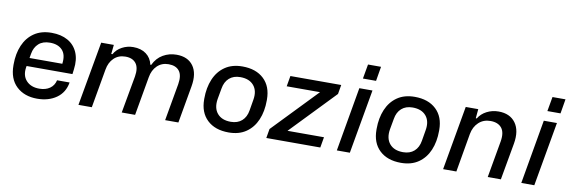

<svg xmlns="http://www.w3.org/2000/svg" viewBox="-53 -1138 4609 1555"><g transform="rotate(10 2251.5 -360.0)"><path d="M281 9Q175 9 110.5 -52Q46 -113 46 -225V-232Q46 -320 75.5 -389Q105 -458 163 -497.5Q221 -537 306 -537Q384 -537 439 -506Q494 -475 519.5 -416.5Q545 -358 534 -277L529 -237H152Q151 -234 151 -231.5Q151 -229 150 -226Q139 -157 177 -115.5Q215 -74 284 -74Q336 -74 370.5 -98Q405 -122 415 -166H518Q504 -82 439.5 -36.5Q375 9 281 9ZM170 -340 164 -305H434V-309Q443 -381 408 -418.5Q373 -456 306 -456Q248 -456 213.5 -425Q179 -394 170 -340Z M620 0 714 -528H818L810 -452H820Q842 -492 885 -515Q928 -538 977 -538Q1041 -538 1083 -507Q1125 -476 1137 -421H1144Q1172 -480 1222.5 -509Q1273 -538 1333 -538Q1426 -538 1470.5 -476.5Q1515 -415 1496 -307L1442 0H1333L1387 -306Q1399 -379 1371 -415Q1343 -451 1283 -451Q1227 -451 1189.5 -415Q1152 -379 1142 -319L1086 0H976L1031 -306Q1043 -378 1015 -414.5Q987 -451 928 -451Q871 -451 833.5 -415Q796 -379 786 -319L730 0Z M1856 9Q1744 9 1679.5 -52Q1615 -113 1615 -221V-228Q1615 -317 1644.5 -387Q1674 -457 1732 -497Q1790 -537 1875 -537Q1987 -537 2051.5 -476Q2116 -415 2116 -307V-300Q2116 -210 2086.5 -140.5Q2057 -71 1999 -31Q1941 9 1856 9ZM1858 -79Q1914 -79 1949 -110Q1984 -141 1993 -197L2008 -286Q2021 -361 1984 -405Q1947 -449 1873 -449Q1817 -449 1782 -418Q1747 -387 1738 -331L1722 -242Q1710 -167 1747 -123Q1784 -79 1858 -79Z M2165 0 2178 -76 2529 -441H2255L2270 -528H2688L2675 -452L2324 -87H2624L2609 0Z M2745 0 2837 -528H2945L2852 0ZM2852 -610 2873 -729H2980L2960 -610Z M3273 9Q3161 9 3096.5 -52Q3032 -113 3032 -221V-228Q3032 -317 3061.5 -387Q3091 -457 3149 -497Q3207 -537 3292 -537Q3404 -537 3468.5 -476Q3533 -415 3533 -307V-300Q3533 -210 3503.5 -140.5Q3474 -71 3416 -31Q3358 9 3273 9ZM3275 -79Q3331 -79 3366 -110Q3401 -141 3410 -197L3425 -286Q3438 -361 3401 -405Q3364 -449 3290 -449Q3234 -449 3199 -418Q3164 -387 3155 -331L3139 -242Q3127 -167 3164 -123Q3201 -79 3275 -79Z M3619 0 3712 -528H3815L3808 -452H3816Q3840 -492 3884.5 -515Q3929 -538 3981 -538Q4075 -538 4121 -475Q4167 -412 4148 -303L4094 0H3986L4039 -301Q4052 -377 4022 -414Q3992 -451 3930 -451Q3872 -451 3833 -414.5Q3794 -378 3783 -318L3728 0Z M4262 0 4354 -528H4462L4369 0ZM4369 -610 4390 -729H4497L4477 -610Z"/></g></svg>

Font: Hubot Sans Medium
Style: Italic
Weight: 500
Italic angle: -10°
Designer: Deni Anggara
Foundry: GitHub
Version: Version 1.001; ttfautohint (v1.8.4.7-5d5b);gftools[0.9.31]